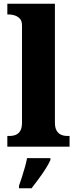

<svg xmlns="http://www.w3.org/2000/svg" viewBox="-20 -780 409 1021"><path d="M19 0V-57H30Q50 -57 65 -63.5Q80 -70 88.5 -85.5Q97 -101 97 -128V-644Q97 -670 84.5 -682Q72 -694 56.5 -698.5Q41 -703 30 -703H19V-760H272V-128Q272 -101 281 -85.5Q290 -70 305 -63.5Q320 -57 339 -57H350V0ZM81 208Q88 188 96.5 162Q105 136 112.5 109Q120 82 124 61H248V71Q239 92 222 118.5Q205 145 185 172Q165 199 148 221H81Z"/></svg>

Font: Noto Serif Ethiopic ExtraBold
Style: Regular
Weight: 800
Version: Version 2.102